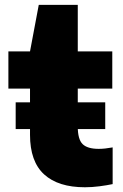

<svg xmlns="http://www.w3.org/2000/svg" viewBox="-20 -760 508 790"><path d="M44.5 -229V-339H413V-229ZM329.5 10.5Q219.5 10.5 161.5 -42.5Q103.5 -95.5 103.5 -205.5V-548.5L139.5 -740H300V-239.5Q300 -186.5 320 -167Q340 -147.5 386 -147.5Q399 -147.5 412.8 -149Q426.5 -150.5 443.5 -153.5V-2.5Q420 2.5 389.2 6.5Q358.5 10.5 329.5 10.5ZM14.5 -395.5V-548.5H442V-395.5Z"/></svg>

Font: Encode Sans SemiExpanded ExtraBold
Style: Regular
Weight: 800
Width: 6
Designer: Multiple Designers
Foundry: Impallari Type
Version: Version 3.002